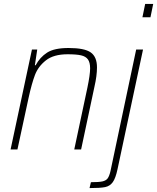

<svg xmlns="http://www.w3.org/2000/svg" viewBox="-20 -763 802 980"><path d="M143 -510H170L158 -430H162Q184 -471 220.5 -494.5Q257 -518 330 -518Q411 -518 443 -495.5Q475 -473 475 -419Q475 -376 462 -320L394 0H359L426 -315Q440 -382 440 -414Q440 -444 429 -459.5Q418 -475 394 -480.5Q370 -486 325 -486Q254 -486 214.5 -455Q175 -424 158.5 -380.5Q142 -337 126 -264L69 0H34ZM707 -675 721 -743H762L748 -675ZM544 110 675 -510H710L580 100Q570 147 555.5 167Q541 187 516.5 192Q492 197 437 197L444 167Q484 167 502.5 163Q521 159 529.5 147.5Q538 136 544 110Z"/></svg>

Font: Saira Semi Condensed Thin
Style: Italic
Weight: 100
Width: 4
Italic angle: -12°
Designer: Hector Gatti with collaboration of the Omnibus-Type team
Foundry: Omnibus-Type
Version: Version 1.001; ttfautohint (v1.8)